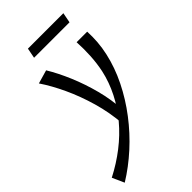

<svg xmlns="http://www.w3.org/2000/svg" viewBox="-314 -650 1015 1015"><g transform="rotate(-45 193.5 -142.5)"><path d="M-23 289 -53 222Q17 186 77 139.5Q137 93 183.5 37.5Q230 -18 262 -81Q294 -144 309 -212Q319 -260 322 -311Q325 -362 322 -416H401Q403 -377 400 -338Q397 -299 388 -259Q370 -178 331 -99Q292 -20 237 52Q182 124 116 184Q50 244 -23 289ZM190 62Q183 -29 158.5 -114Q134 -199 99.5 -273Q65 -347 27 -403L103 -425Q137 -369 167 -298Q197 -227 217.5 -149Q238 -71 242 6ZM105 -517 116 -574H381L370 -517Z"/></g></svg>

Font: Ysabeau Infant Medium
Style: Italic
Weight: 500
Italic angle: -12°
Designer: Christian Thalmann (Catharsis Fonts)
Version: Version 2.001;gftools[0.9.30]; featfreeze: ss01,ss02,lnum